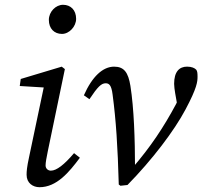

<svg xmlns="http://www.w3.org/2000/svg" viewBox="-20 -764 840 797"><path d="M90.4 -38.3C90.4 -4.1 116.5 13.1 144 13.1C215.4 13.1 266.7 -49 311.6 -109.2L287.4 -128.3C246.6 -80.4 214.9 -55.6 191.1 -55.6C180.1 -55.6 169.2 -63.5 169.2 -77.5C169.2 -89.5 173.2 -110.3 178.2 -135.1L249.3 -477.2L236.2 -487.3L66.1 -436.2L62 -407L181.4 -399.7L164.3 -414.1L100.5 -111C91.6 -70.3 90.4 -52.7 90.4 -38.3ZM237.3 -623.2C267.7 -623.2 296 -654.3 296 -685.8C296 -721.9 273.8 -744.1 241.6 -744.1C211.2 -744.1 182.8 -715 182.8 -681.5C182.8 -645.3 205.2 -623.2 237.3 -623.2Z M473 2 480.1 7.1 509.2 3.9C611.2 -100.1 703.1 -220.8 750.2 -309.8C797.9 -399.2 800 -425.3 800 -445.5C800 -461.9 798.9 -468.1 794.8 -474.4C788.6 -481.4 775.6 -487.4 756.6 -487.4C724.1 -487.4 702.8 -466.2 702.8 -416.1C702.8 -405.7 705 -390.3 707.2 -376.9L719.6 -306.5L727.9 -368.2C721.9 -356.2 716.9 -344.2 710.9 -332.2C658.9 -235.2 605.9 -155.3 529.2 -66.3L540.5 -65.4C540.3 -186.1 536.2 -313.6 521.3 -407.8C512.3 -463.1 495.2 -487.3 453.9 -487.3C406.8 -487.3 362.7 -446.4 328.2 -368.4L351.2 -352.2C385.8 -404.4 400.8 -418.3 418.6 -418.3C432.6 -418.3 442.5 -411.4 447.5 -370.7C461.5 -265.4 468.7 -155.3 473 2Z"/></svg>

Font: Source Serif Variable
Style: Italic
Weight: 389
Italic angle: -12°
Designer: Frank Grießhammer
Foundry: Adobe Systems Incorporated
Version: Version 3.001;hotconv 1.0.111;makeotfexe 2.5.65597